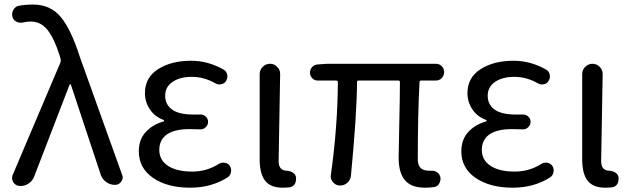

<svg xmlns="http://www.w3.org/2000/svg" viewBox="-20 -829 2831 861"><path d="M132.8 -36.1Q125 -16.6 106.4 -4.9Q90.8 4.9 73.2 4.9Q69.3 4.9 66.4 4.9Q48.8 2.9 39.1 -12.7Q34.2 -21.5 34.2 -30.3Q34.2 -38.1 37.1 -44.9L251 -548.8Q253.9 -555.7 252 -563.5L248 -578.1Q223.6 -656.2 193.4 -694.3Q163.1 -732.4 118.2 -732.4Q100.6 -732.4 85 -728.5Q69.3 -724.6 55.2 -731Q41 -737.3 36.1 -752Q34.2 -758.8 34.2 -764.6Q34.2 -774.4 39.1 -783.2Q46.9 -798.8 62.5 -802.7Q90.8 -808.6 127.9 -808.6Q206.1 -808.6 252.4 -752.9Q298.8 -697.3 337.9 -574.2L527.3 -45.9Q530.3 -39.1 530.3 -33.2Q530.3 -23.4 523.4 -14.6Q513.7 0 495.1 0Q473.6 0 456.1 -12.7Q438.5 -25.4 431.6 -45.9L297.9 -449.2Q296.9 -451.2 294.9 -451.2Q293 -451.2 292 -449.2Z M833 12.7Q730.5 12.7 666.5 -31.2Q602.5 -75.2 602.5 -150.4Q602.5 -203.1 633.3 -236.8Q664.1 -270.5 712.9 -284.2Q715.8 -285.2 715.8 -287.6Q715.8 -290 713.9 -291Q673.8 -305.7 651.9 -338.9Q629.9 -372.1 629.9 -411.1Q629.9 -481.4 689 -519Q748 -556.6 836.9 -556.6Q913.1 -556.6 983.4 -516.6Q996.1 -508.8 999 -494.1Q1002 -479.5 994.1 -466.8Q987.3 -454.1 972.7 -451.2Q958 -448.2 946.3 -455.1Q895.5 -484.4 839.8 -484.4Q787.1 -484.4 753.9 -461.9Q720.7 -439.5 720.7 -399.4Q720.7 -360.4 751.5 -337.9Q782.2 -315.4 845.7 -315.4Q861.3 -315.4 877 -315.4Q891.6 -316.4 902.3 -306.6Q913.1 -296.9 913.1 -282.7Q913.1 -268.6 902.3 -258.3Q891.6 -248 877 -249Q852.5 -250 829.1 -250Q762.7 -250 728.5 -226.1Q694.3 -202.1 694.3 -156.7Q694.3 -111.3 733.4 -85.4Q772.5 -59.6 841.8 -59.6Q907.2 -59.6 960.9 -93.8Q973.6 -101.6 988.3 -99.1Q1002.9 -96.7 1010.7 -85Q1016.6 -75.2 1016.6 -64.5Q1016.6 -60.5 1015.6 -56.6Q1012.7 -41 1000 -33.2Q927.7 12.7 833 12.7Z M1248 12.7Q1193.4 12.7 1168.9 -18.6Q1144.5 -49.8 1144.5 -113.3V-497.1Q1144.5 -515.6 1158.2 -529.3Q1171.9 -543 1190.9 -543Q1210 -543 1222.7 -529.3Q1236.3 -516.6 1236.3 -498L1229.5 -106.4Q1229.5 -63.5 1266.6 -63.5Q1281.2 -62.5 1293 -55.2Q1304.7 -47.9 1307.6 -34.2Q1307.6 -30.3 1307.6 -25.4Q1307.6 -14.6 1302.7 -4.9Q1294.9 7.8 1280.3 10.7Q1265.6 12.7 1248 12.7Z M1885.7 12.7Q1824.2 12.7 1795.9 -21Q1767.6 -54.7 1767.6 -122.1Q1767.6 -148.4 1770.5 -273.4Q1773.4 -398.4 1773.4 -460.9Q1773.4 -467.8 1766.6 -467.8H1587.9Q1581.1 -467.8 1581.1 -460.9Q1580.1 -313.5 1553.7 -41Q1551.8 -21.5 1537.1 -8.8Q1523.4 2.9 1505.9 2.9Q1503.9 2.9 1502.9 2.9Q1484.4 2 1472.7 -12.7Q1462.9 -24.4 1462.9 -39.1Q1462.9 -42 1463.9 -45.9Q1494.1 -261.7 1495.1 -460.9Q1495.1 -467.8 1487.3 -467.8H1404.3Q1390.6 -467.8 1380.4 -478Q1370.1 -488.3 1370.1 -502.9Q1370.1 -517.6 1379.9 -528.3Q1389.6 -539.1 1404.3 -540L1447.3 -543H1934.6Q1950.2 -543 1960.9 -532.2Q1971.7 -521.5 1971.7 -505.9Q1971.7 -490.2 1960.9 -479Q1950.2 -467.8 1934.6 -467.8H1869.1Q1861.3 -467.8 1861.3 -460.9Q1853.5 -319.3 1853.5 -116.2Q1853.5 -87.9 1866.2 -75.7Q1878.9 -63.5 1904.3 -63.5Q1909.2 -63.5 1914.1 -63.5Q1928.7 -64.5 1940.4 -56.2Q1952.1 -47.9 1955.1 -33.2Q1957 -18.6 1949.2 -5.4Q1941.4 7.8 1926.8 9.8Q1908.2 12.7 1885.7 12.7Z M2279.3 12.7Q2176.8 12.7 2112.8 -31.2Q2048.8 -75.2 2048.8 -150.4Q2048.8 -203.1 2079.6 -236.8Q2110.4 -270.5 2159.2 -284.2Q2162.1 -285.2 2162.1 -287.6Q2162.1 -290 2160.2 -291Q2120.1 -305.7 2098.1 -338.9Q2076.2 -372.1 2076.2 -411.1Q2076.2 -481.4 2135.3 -519Q2194.3 -556.6 2283.2 -556.6Q2359.4 -556.6 2429.7 -516.6Q2442.4 -508.8 2445.3 -494.1Q2448.2 -479.5 2440.4 -466.8Q2433.6 -454.1 2418.9 -451.2Q2404.3 -448.2 2392.6 -455.1Q2341.8 -484.4 2286.1 -484.4Q2233.4 -484.4 2200.2 -461.9Q2167 -439.5 2167 -399.4Q2167 -360.4 2197.8 -337.9Q2228.5 -315.4 2292 -315.4Q2307.6 -315.4 2323.2 -315.4Q2337.9 -316.4 2348.6 -306.6Q2359.4 -296.9 2359.4 -282.7Q2359.4 -268.6 2348.6 -258.3Q2337.9 -248 2323.2 -249Q2298.8 -250 2275.4 -250Q2209 -250 2174.8 -226.1Q2140.6 -202.1 2140.6 -156.7Q2140.6 -111.3 2179.7 -85.4Q2218.8 -59.6 2288.1 -59.6Q2353.5 -59.6 2407.2 -93.8Q2419.9 -101.6 2434.6 -99.1Q2449.2 -96.7 2457 -85Q2462.9 -75.2 2462.9 -64.5Q2462.9 -60.5 2461.9 -56.6Q2459 -41 2446.3 -33.2Q2374 12.7 2279.3 12.7Z M2694.3 12.7Q2639.6 12.7 2615.2 -18.6Q2590.8 -49.8 2590.8 -113.3V-497.1Q2590.8 -515.6 2604.5 -529.3Q2618.2 -543 2637.2 -543Q2656.2 -543 2668.9 -529.3Q2682.6 -516.6 2682.6 -498L2675.8 -106.4Q2675.8 -63.5 2712.9 -63.5Q2727.5 -62.5 2739.3 -55.2Q2751 -47.9 2753.9 -34.2Q2753.9 -30.3 2753.9 -25.4Q2753.9 -14.6 2749 -4.9Q2741.2 7.8 2726.6 10.7Q2711.9 12.7 2694.3 12.7Z"/></svg>

Font: Gen Jyuu Gothic Regular
Style: Regular
Weight: 400
Designer: [Source Han Sans]
Ryoko NISHIZUKA  (kana & ideographs); Paul D. Hunt (Latin, Greek & Cyrillic); Wenlong ZHANG  (bopomofo
Version: Version 1.002.20150607